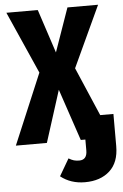

<svg xmlns="http://www.w3.org/2000/svg" viewBox="-68 -736 641 999"><g transform="rotate(-5 253.0 -236.0)"><path d="M513 -120V48Q513 133 464.5 177Q416 221 335 221Q261 221 208 179L260 90Q275 99 287 102.5Q299 106 315 106Q356 106 356 57V0H332L241 -270L155 0H-7L148 -368L4 -693H168L243 -465L323 -693H483L335 -374L444 -120Z"/></g></svg>

Font: Fira Sans Extra Condensed
Style: Bold
Weight: 700
Width: 1
Designer: Carrois Corporate & Edenspiekermann AG
Foundry: Carrois Corporate GbR & Edenspiekermann AG
Version: Version 4.203